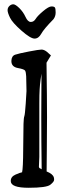

<svg xmlns="http://www.w3.org/2000/svg" viewBox="-20 -890 308 913"><path d="M144.3 -706.5C157.1 -706.5 167.7 -714.1 176 -729.2C184.3 -744.4 203.6 -767.4 233.9 -798.3L234.4 -798.8C241.2 -807.9 244.6 -818.5 244.6 -830.6C244.6 -842.6 243.5 -850.4 241.2 -854C238.9 -857.6 233.5 -859.4 224.9 -859.4C216.2 -859.4 203 -852 185.3 -837.2C167.6 -822.3 155.7 -810.1 149.7 -800.3C143.6 -790.5 135.9 -785.6 126.5 -785.6C117 -785.6 108.6 -793.6 101.3 -809.6C94 -825.5 84.1 -839.5 71.8 -851.6C59.4 -863.6 49.9 -869.6 43.2 -869.6C36.5 -869.6 30.4 -866.9 24.7 -861.6C19 -856.2 16.1 -849.5 16.1 -841.6C16.1 -833.6 19.9 -821.7 27.6 -805.9C35.2 -790.1 53.4 -769.6 82 -744.4C110.7 -719.2 131.4 -706.5 144.3 -706.5ZM167 -144V-397.9C167 -426.6 167.5 -448.9 168.5 -464.8C169.4 -480.8 171 -496.5 173.1 -512C175.2 -527.4 176.6 -536.8 177.2 -540C176.6 -477.2 176.3 -407.9 176.3 -332C176.3 -256.2 176.9 -173.8 178.2 -85L167 -91.3L165 -96.7ZM177.5 -654.3C169.5 -654.3 149.4 -651.2 117.2 -645C85 -638.8 63.2 -633.8 52 -629.9C40.8 -626 34.8 -616.4 34.2 -601.1V-597.7C34.8 -580.4 45.2 -570 65.4 -566.4C85.6 -562.8 97 -558.6 99.6 -553.7C102.2 -548.8 103.8 -540 104.5 -527.3L106 -457C106 -451.2 104.7 -431 102.3 -396.5C99.9 -362 97.7 -342.3 95.7 -337.4C93.8 -332.5 92.4 -320.3 91.8 -300.8C91.1 -281.2 90.7 -241.1 90.3 -180.4C90 -119.7 88.2 -83.2 85 -70.8C78.8 -69.8 68.3 -66.1 53.5 -59.6C38.7 -53.1 31.2 -43.1 31.2 -29.8V-28.8C31.2 -7.6 59.6 2.9 116.2 2.9C172.9 2.9 207.2 -1.9 219.2 -11.5C231.3 -21.1 237.3 -28.9 237.3 -34.9C237.3 -40.9 236.8 -44.9 235.8 -46.9C232.6 -57.6 221.2 -66.9 201.7 -74.7L202.6 -173.3C203.3 -221.8 203.6 -274.8 203.6 -332.3C203.6 -389.7 202.8 -476.2 201.2 -591.8L222.2 -626.5L203.1 -643.6C194 -650.7 185.5 -654.3 177.5 -654.3Z"/></svg>

Font: Drukaatie burti
Style: Regular
Weight: 400
Version: Version 0.14.4